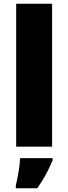

<svg xmlns="http://www.w3.org/2000/svg" viewBox="-20 -873 363 1021"><path d="M257 -93H66V-853H257ZM260 -21Q243 19 225 53Q207 87 178 128H64V114Q72 82 79 39Q86 -4 87 -32H260Z"/></svg>

Font: Noto Sans Kannada UI Black
Style: Regular
Weight: 900
Designer: Jelle Bosma - Monotype Design Team
Foundry: Monotype Imaging Inc.
Version: Version 2.005; ttfautohint (v1.8.4.7-5d5b)